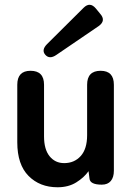

<svg xmlns="http://www.w3.org/2000/svg" viewBox="-20 -780 562 811"><path d="M223 11Q148 11 100.5 -37Q53 -85 53 -179V-422Q53 -481 109 -481Q166 -481 166 -422V-204Q166 -149 189.5 -120Q213 -91 251 -91Q294 -91 321 -121Q348 -151 348 -209V-422Q348 -481 405 -481Q461 -481 461 -422V-59Q461 -31 448 -15.5Q435 0 410 0Q360 0 358 -26L354 -57Q335 -30 302 -9.5Q269 11 223 11ZM218 -548Q189 -528 171 -549Q154 -569 179 -594L333 -747Q360 -774 385 -744L403 -722Q429 -693 397 -670Z"/></svg>

Font: Zen Maru Gothic
Style: Bold
Weight: 700
Designer: Yoshimichi Ohira
Foundry: Positype
Version: Version 1.001